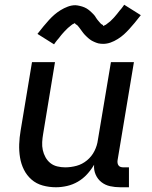

<svg xmlns="http://www.w3.org/2000/svg" viewBox="-20 -782 640 810"><path d="M216 8Q187 8 160 0.5Q133 -7 113 -24.5Q93 -42 81 -66Q69 -90 64.5 -117.5Q60 -145 61 -173.5Q62 -202 67 -231L115 -520H212L162 -217Q159 -200 158 -182.5Q157 -165 160.5 -149Q164 -133 172 -118.5Q180 -104 192.5 -94Q205 -84 221.5 -80Q238 -76 255 -76Q279 -76 303 -82.5Q327 -89 347 -105.5Q367 -122 378.5 -145Q390 -168 393 -192L448 -520H545L476 -106Q475 -100 476 -94Q477 -88 480.5 -83.5Q484 -79 489.5 -77.5Q495 -76 501 -76H524V8H487Q465 8 444.5 3.5Q424 -1 408 -13.5Q392 -26 383.5 -45.5Q375 -65 377 -87Q364 -65 347 -46.5Q330 -28 308.5 -15.5Q287 -3 263 2.5Q239 8 216 8ZM208 -595 138 -639Q152 -657 164 -671.5Q176 -686 187 -698Q198 -710 209.5 -720Q221 -730 235.5 -739Q250 -748 266 -754Q282 -760 298 -760Q303 -760 307.5 -759Q312 -758 317 -757Q322 -756 326.5 -754.5Q331 -753 336 -751Q341 -749 345 -746.5Q349 -744 352.5 -741.5Q356 -739 360 -735.5Q364 -732 367.5 -728.5Q371 -725 374.5 -721.5Q378 -718 380.5 -714.5Q383 -711 384.5 -708Q386 -705 390 -700Q394 -695 397.5 -691Q401 -687 404 -683.5Q407 -680 411.5 -678Q416 -676 415 -672L419 -674Q424 -676 427 -678Q430 -680 434 -683.5Q438 -687 440.5 -688.5Q443 -690 445 -692Q447 -694 449 -696Q451 -698 453.5 -700.5Q456 -703 458.5 -705.5Q461 -708 463.5 -711Q466 -714 468.5 -717Q471 -720 474 -723.5Q477 -727 479.5 -730.5Q482 -734 485 -737.5Q488 -741 491.5 -745Q495 -749 498 -753.5Q501 -758 504 -762L574 -718Q560 -700 548 -685.5Q536 -671 525 -659Q514 -647 503 -637Q492 -627 477 -617.5Q462 -608 446.5 -602.5Q431 -597 415 -597Q410 -597 405 -597.5Q400 -598 395 -599Q390 -600 385.5 -602Q381 -604 376 -606Q371 -608 367 -610.5Q363 -613 359.5 -615.5Q356 -618 352 -621.5Q348 -625 344.5 -628.5Q341 -632 337.5 -635.5Q334 -639 331.5 -642.5Q329 -646 327 -648.5Q325 -651 321.5 -656Q318 -661 314.5 -665.5Q311 -670 308 -673.5Q305 -677 300.5 -679Q296 -681 297 -685L293 -683Q288 -681 285 -679Q282 -677 278 -673.5Q274 -670 271.5 -668Q269 -666 267 -664.5Q265 -663 263 -660.5Q261 -658 258.5 -656Q256 -654 253.5 -651Q251 -648 248.5 -645.5Q246 -643 243.5 -640Q241 -637 238 -633.5Q235 -630 232.5 -626.5Q230 -623 227 -619.5Q224 -616 220.5 -612Q217 -608 214 -603.5Q211 -599 208 -595Z"/></svg>

Font: Iosevka Medium Extended
Style: Italic
Weight: 500
Width: 7
Italic angle: -9°
Monospace: yes
Designer: Belleve Invis
Foundry: Belleve Invis
Version: Version 32.5.0; ttfautohint (v1.8.4)